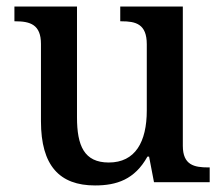

<svg xmlns="http://www.w3.org/2000/svg" viewBox="-20 -556 684 586"><path d="M270 10C336 10 391 -8 430 -78H435L450 0H620V-45H616C573 -45 538 -52 538 -111V-536H347V-491H351C394 -491 428 -483 428 -421V-219C428 -123 393 -60 312 -60C237 -60 215 -111 215 -198V-536H24V-491H27C72 -491 105 -481 105 -422V-186C105 -50 162 10 270 10Z"/></svg>

Font: Noto Serif Ethiopic Medium
Style: Regular
Weight: 500
Designer: Monotype Design Team
Foundry: Monotype Imaging Inc.
Version: Version 2.102